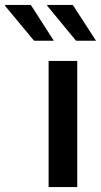

<svg xmlns="http://www.w3.org/2000/svg" viewBox="-119 -758 411 778"><path d="M78 0V-511H194V0ZM189 -593 72 -735 73 -738H176L270 -593ZM19 -593 -99 -735 -97 -738H6L99 -593Z"/></svg>

Font: Chivo Medium Medium
Style: Regular
Weight: 500
Version: Version 2.002